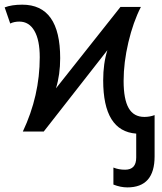

<svg xmlns="http://www.w3.org/2000/svg" viewBox="-25 -566 695 826"><path d="M146 -319.8Q146 -393.6 123 -433.3Q100.1 -473.1 58.1 -473.1Q35.6 -473.1 19 -464.8L-4.9 -534.2Q24.9 -545.9 70.8 -545.9Q233.9 -545.9 233.9 -315.9Q233.9 -244.6 215.8 -186L493.2 -536.1H581.1Q547.9 -471.2 527.3 -384Q506.8 -296.9 506.8 -217.8Q506.8 -138.7 528.6 -100.8Q550.3 -63 596.2 -63Q619.1 -63 640.1 -70.8V106.9Q640.1 240.2 522.9 240.2Q493.7 240.2 462.9 228V154.8Q485.4 164.1 513.2 164.1Q561 164.1 561 111.8V8.8Q418.9 -1.5 418.9 -220.2Q418.9 -293 437 -350.1L163.1 0H73.2Q146 -153.8 146 -319.8Z"/></svg>

Font: NotoSans
Style: Regular
Weight: 400
Designer: Monotype Design team
Foundry: Monotype Imaging Inc.
Version: Version 1.04